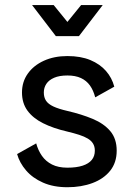

<svg xmlns="http://www.w3.org/2000/svg" viewBox="-20 -743 538 772"><path d="M251 -517.6Q197.8 -517.6 156.5 -498.8Q115.2 -480 91.8 -447Q68.4 -414.1 68.4 -371.1Q68.4 -328.6 90.3 -298.3Q112.3 -268.1 153.1 -247.6Q193.8 -227.1 251 -213.9Q277.8 -207.5 298.3 -200.9Q318.8 -194.3 333 -185.8Q347.2 -177.2 354.2 -165.5Q361.3 -153.8 361.3 -137.2Q361.3 -115.2 349.1 -100.1Q336.9 -85 312.3 -76.9Q287.6 -68.8 251 -68.8Q214.4 -68.8 189.2 -81.5Q164.1 -94.2 148.7 -116.2Q133.3 -138.2 125.5 -166.5L48.8 -123.5Q58.6 -88.4 84.7 -57.9Q110.8 -27.3 152.8 -8.8Q194.8 9.8 251 9.8Q307.1 9.8 352.1 -7.1Q397 -23.9 423.1 -56.6Q449.2 -89.4 449.2 -137.2Q449.2 -185.1 423.6 -215.6Q397.9 -246.1 353 -264.9Q308.1 -283.7 251 -296.9Q215.3 -305.2 194.6 -314.9Q173.8 -324.7 165 -338.1Q156.2 -351.6 156.2 -371.1Q156.2 -390.6 166.5 -406Q176.8 -421.4 197.8 -430.4Q218.8 -439.5 251 -439.5Q283.2 -439.5 305.4 -429.2Q327.6 -418.9 341.6 -399.4Q355.5 -379.9 362.8 -351.6L439.5 -394.5Q430.2 -430.2 406 -457.8Q381.8 -485.4 343.3 -501.5Q304.7 -517.6 251 -517.6ZM195.8 -722.7H108.9L204.6 -597.7H297.4ZM306.2 -722.7 204.6 -597.7H297.4L393.1 -722.7Z"/></svg>

Font: Giphurs SC
Style: Regular
Weight: 400
Version: Version 0.920